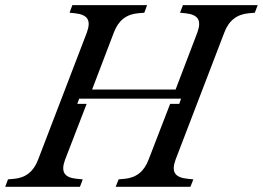

<svg xmlns="http://www.w3.org/2000/svg" viewBox="-85 -720 1013 740"><path d="M220.2 -339.8 212.9 -319.8H249L166 -105Q152.8 -69.8 163.6 -52Q174.3 -34.2 211.9 -30.8L233.9 -28.8L223.1 0H-64.9L-54.2 -28.8L-30.8 -30.8Q36.6 -36.6 62 -105L250 -595.2Q262.7 -630.4 251.7 -647.7Q240.7 -665 204.1 -668.9L183.1 -670.9L193.8 -700.2H481.9L471.2 -670.9L446.8 -668.9Q379.4 -663.1 354 -595.2L270 -375H591.8L675.8 -595.2Q688.5 -630.4 677.5 -647.7Q666.5 -665 629.9 -668.9L608.9 -670.9L620.1 -700.2H908.2L897 -670.9L874 -668.9Q805.2 -663.1 779.8 -595.2L591.8 -105Q578.6 -69.8 589.8 -52Q601.1 -34.2 639.2 -30.8L660.2 -28.8L648.9 0H360.8L372.1 -28.8L395 -30.8Q462.4 -36.6 487.8 -105L570.8 -319.8H606L612.8 -339.8Z"/></svg>

Font: Redaction
Style: Italic
Weight: 400
Designer: Jeremy Mickel / Forest Young
Foundry: MCKL
Version: Version 2.001;hotconv 1.0.113;makeotfexe 2.5.65598 DEVELOPME